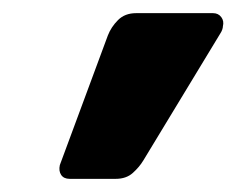

<svg xmlns="http://www.w3.org/2000/svg" viewBox="-20 -621 360 292"><path d="M86 -349Q77 -349 73 -355Q69 -361 71 -370L144 -567Q149 -580 159.5 -590.5Q170 -601 187 -601H304Q312 -601 316.5 -595Q321 -589 319 -581Q319 -579 318 -576Q317 -573 315 -570L198 -377Q192 -367 182 -358Q172 -349 156 -349Z"/></svg>

Font: Rubik
Style: Bold Italic
Weight: 700
Italic angle: -12°
Designer: Hubert and Fischer
Foundry: Hubert and Fischer
Version: Version 2.300;gftools[0.9.30]